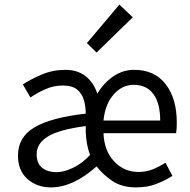

<svg xmlns="http://www.w3.org/2000/svg" viewBox="-20 -801 825 833"><path d="M201 12Q140 12 99 -24.5Q58 -61 58 -126Q58 -206 129.5 -248.5Q201 -291 352 -308Q352 -339 344 -367Q336 -395 314.5 -412.5Q293 -430 253 -430Q213 -430 177 -414Q141 -398 112 -378L79 -435Q113 -457 161 -477.5Q209 -498 263 -498Q317 -498 352 -470Q387 -442 402 -395Q431 -442 472 -470Q513 -498 562 -498Q651 -498 699 -435.5Q747 -373 747 -269Q747 -241 744 -223H429Q432 -147 475 -101Q518 -55 580 -55Q615 -55 643 -66.5Q671 -78 698 -95L728 -38Q697 -18 658.5 -3Q620 12 570 12Q509 12 468 -15.5Q427 -43 399 -79Q297 12 201 12ZM224 -54Q258 -54 298 -73.5Q338 -93 371 -129Q363 -148 358 -174.5Q353 -201 352 -229V-254Q237 -239 188 -209Q139 -179 139 -132Q139 -91 163.5 -72.5Q188 -54 224 -54ZM429 -278H675Q675 -353 645.5 -393Q616 -433 560 -433Q510 -433 473 -391Q436 -349 429 -278ZM399 -573 357 -614 498 -781 556 -726Z"/></svg>

Font: .
Style: 
Weight: 400
Designer: Paul D. Hunt, Dalton Maag
Foundry: Dalton Maag Ltd
Version: Version 1.200